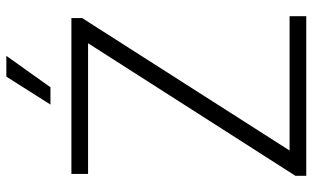

<svg xmlns="http://www.w3.org/2000/svg" viewBox="-210 -775 985 605"><g transform="rotate(-90 282.5 -472.5)"><path d="M31 0V-34L459 -703.5L465 -687.5H37V-740H528V-706L100.5 -36.5L94.5 -52.5H534V0ZM255.5 -806 343.5 -945H409L310 -806Z"/></g></svg>

Font: Encode Sans SC Condensed Thin Light
Style: Regular
Weight: 300
Version: Version 3.002